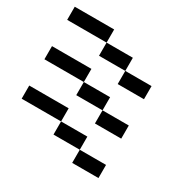

<svg xmlns="http://www.w3.org/2000/svg" viewBox="-134 -615 769 791"><g transform="rotate(30 250.0 -219.0)"><path d="M0 -62.5V-125H62.5V-62.5ZM62.5 -62.5V-125H125V-62.5ZM250 0V-62.5H312.5V0ZM125 -62.5V-125H187.5V-62.5ZM187.5 0V-62.5H250V0ZM0 -250V-312.5H62.5V-250ZM62.5 -250V-312.5H125V-250ZM125 -250V-312.5H187.5V-250ZM187.5 -187.5V-250H250V-187.5ZM250 -187.5V-250H312.5V-187.5ZM312.5 -125V-187.5H375V-125ZM375 -125V-187.5H437.5V-125ZM0 -437.5V-500H62.5V-437.5ZM62.5 -437.5V-500H125V-437.5ZM125 -437.5V-500H187.5V-437.5ZM187.5 -375V-437.5H250V-375ZM250 -375V-437.5H312.5V-375ZM312.5 -312.5V-375H375V-312.5ZM375 -312.5V-375H437.5V-312.5ZM312.5 62.5V0H375V62.5ZM375 62.5V0H437.5V62.5Z"/></g></svg>

Font: AprilSans
Style: Regular
Weight: 400
Designer: typesprite
Version: Version 1.001;PS 001.001;hotconv 1.0.88;makeotf.lib2.5.64775